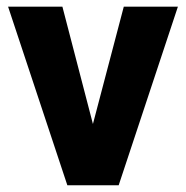

<svg xmlns="http://www.w3.org/2000/svg" viewBox="-20 -548 551 568"><path d="M164.6 -528.3 254.9 -181.2 346.2 -528.3H506.3L331.1 0H179.2L3.9 -528.3Z"/></svg>

Font: Vazirmatn RD ExtraBold
Style: Regular
Weight: 800
Designer: Saber Rastikerdar
Foundry: Saber Rastikerdar
Version: Version 32.102